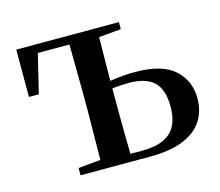

<svg xmlns="http://www.w3.org/2000/svg" viewBox="-81 -630 838 733"><g transform="rotate(-15 338.0 -263.5)"><path d="M151.9 0V-28.8L240.2 -37.1L242.2 -231.9V-295.9L240.2 -493.2H115.2L78.1 -339.8H39.1V-526.9H444.8V-499L356.9 -491.2L355 -318.8Q380.4 -322.8 405.3 -325Q430.2 -327.1 454.1 -327.1Q561 -327.1 610.1 -282.7Q659.2 -238.3 659.2 -168Q659.2 -120.1 635.7 -82Q612.3 -43.9 560.5 -22Q508.8 0 423.8 0ZM355 -289.1V-231.9Q355 -203.6 355.2 -167.2Q355.5 -130.9 356 -94.7Q356.4 -58.6 356.9 -29.8H404.8Q478.5 -29.8 515.1 -62Q551.8 -94.2 551.8 -164.1Q551.8 -232.9 519.8 -262.9Q487.8 -293 420.9 -293Q403.8 -293 387.2 -292Q370.6 -291 355 -289.1Z"/></g></svg>

Font: Source Han Serif TW SemiBold
Style: Regular
Weight: 600
Designer: Ryoko NISHIZUKA Ë•øÂ°öÊ∂ºÂ≠ê (kana & ideographs); Frank Grie√ühammer (Latin, Greek & Cyrillic); Wenlong ZHANG Âº†ÊñáÈæô 
Foundry: Adobe
Version: Version 2.003;hotconv 1.1.1;makeotfexe 2.6.0